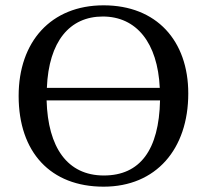

<svg xmlns="http://www.w3.org/2000/svg" viewBox="-20 -689 777 721"><path d="M369 12C566 12 687 -129 687 -338C687 -536 568 -669 369 -669C171 -669 50 -532 50 -329C50 -117 170 12 369 12ZM370 -30C233 -30 160 -135 155 -312H581C577 -126 506 -30 370 -30ZM156 -359C163 -534 242 -627 366 -627C492 -627 572 -529 580 -359Z"/></svg>

Font: STIX Two Text
Style: Regular
Weight: 400
Designer: Ross Mills, John Hudson & Paul Hanslow, Tiro Typeworks Ltd; with prior portions MicroPress Inc., and Coen Hoffman.
Foundry: Tiro Typeworks Ltd
Version: Version 2.13 b171